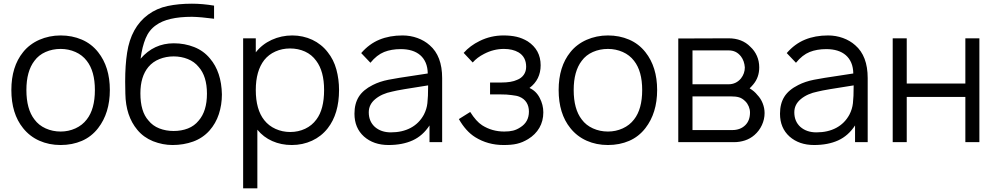

<svg xmlns="http://www.w3.org/2000/svg" viewBox="-20 -770 5398 1040"><path d="M105 -76Q41.5 -154.5 41.5 -282.5Q41.5 -409 105 -487.5Q122 -509 144.5 -526Q167 -543 193.2 -554.5Q219.5 -566 248.5 -572Q277.5 -578 308.5 -578Q370.5 -578 423 -555.5Q475.5 -533 511.5 -487.5Q575 -407.5 575 -282.5Q575 -158 511.5 -76Q475.5 -29.5 423.5 -7Q371.5 15.5 308.5 15.5Q245.5 15.5 193.2 -7.8Q141 -31 105 -76ZM450 -440.5Q426 -472 388.5 -488.5Q351 -505 308.5 -505Q264.5 -505 227 -488.5Q189.5 -472 166.5 -440.5Q123 -384 123 -282.5Q123 -179 166.5 -123Q189.5 -91.5 227.2 -74.5Q265 -57.5 308.5 -57.5Q351 -57.5 388.5 -74.5Q426 -91.5 450 -123Q494 -179 494 -282.5Q494 -384.5 450 -440.5Z M1117.5 -453Q1179.5 -380.5 1182 -258.5Q1182 -202.5 1165.5 -152Q1149 -101.5 1114.5 -62.5Q1078 -22 1026.2 -3.2Q974.5 15.5 914.5 15.5Q861.5 15.5 809 -5Q757.5 -26 724 -66.5Q661 -141.5 659 -262.5L658 -328Q658 -417.5 668.5 -484.5Q689.5 -622 782 -690.5Q829 -725 888 -737.5Q947 -750 1019.5 -750Q1077 -750 1139.5 -739.5V-668.5Q1068 -678 1019.5 -679Q887 -679 825 -633.5Q787.5 -607.5 768.8 -562.2Q750 -517 741.5 -452Q813.5 -535.5 921.5 -535.5Q980 -535.5 1031.5 -515.2Q1083 -495 1117.5 -453ZM784 -407.5Q740.5 -355.5 740.5 -264.5Q740.5 -165.5 784 -117.5Q807 -88.5 842.8 -74.5Q878.5 -60.5 920.5 -60.5Q963 -60.5 998 -74.2Q1033 -88 1056 -116.5Q1101 -168 1101 -262.5Q1101 -357 1056 -407.5Q1033 -436 997.2 -450.2Q961.5 -464.5 920.5 -464.5Q880 -464.5 844 -450.2Q808 -436 784 -407.5Z M1816.5 -282.5Q1816.5 -153.5 1755 -75Q1720.5 -31 1670 -7.8Q1619.5 15.5 1560.5 15.5Q1503 15.5 1455 -5.8Q1407 -27 1374 -67.5V250H1297V-562.5H1365.5V-486.5Q1399.5 -530 1451.5 -554Q1504 -578 1563.5 -578Q1592 -578 1619.5 -572Q1647 -566 1671.5 -554.5Q1696 -543 1717.2 -526Q1738.5 -509 1755 -487.5Q1787.5 -447 1802 -393.8Q1816.5 -340.5 1816.5 -282.5ZM1735.5 -282.5Q1735.5 -384 1693 -440.5Q1669 -474 1632 -490.8Q1595 -507.5 1551 -507.5Q1508.5 -507.5 1472 -491.2Q1435.5 -475 1411.5 -445Q1365.5 -386 1365.5 -282.5Q1365.5 -176.5 1411.5 -119Q1435.5 -88.5 1472.5 -71.8Q1509.5 -55 1552 -55Q1595.5 -55 1632.8 -72.5Q1670 -90 1694 -123Q1735.5 -178 1735.5 -282.5Z M2306.5 0V-90.5Q2270 -34.5 2215 -9.5Q2160 15.5 2084.5 15.5Q2003.5 15.5 1951.5 -30.5Q1900 -77 1900 -154Q1900 -208.5 1923.5 -246Q1947 -283.5 1999 -309.5Q2036 -328.5 2084 -338Q2132.5 -347.5 2222 -360.5L2297 -372Q2296.5 -405 2286 -429.8Q2275.5 -454.5 2256.5 -471Q2237.5 -487.5 2210.8 -495.8Q2184 -504 2151 -504Q2100 -504 2061 -488.5Q2021 -472.5 1986.5 -430L1936.5 -482.5Q1980 -532.5 2035.2 -555.2Q2090.5 -578 2160.5 -578Q2202.5 -578 2240.8 -564.2Q2279 -550.5 2307.5 -525Q2375 -467 2375 -347V0ZM2299 -307.5Q2220.5 -295.5 2172 -287.2Q2123.5 -279 2104.5 -274Q2048.5 -263 2012.5 -233Q1977.5 -204 1977.5 -161.5Q1977.5 -112.5 2010.5 -82.5Q2044.5 -53 2097 -53Q2159 -53 2204.8 -77.5Q2250.5 -102 2276 -149Q2291.5 -179 2295 -211Q2297 -227.5 2298 -251.5Q2299 -275.5 2299 -307.5Z M2578 -548Q2638.5 -578 2707.5 -578Q2746.5 -578 2778 -570.8Q2809.5 -563.5 2838.5 -546Q2908.5 -500 2908.5 -416.5Q2908.5 -339 2848 -293.5Q2884.5 -277 2903.5 -239.5Q2923 -202 2923 -161.5Q2923 -114.5 2901.5 -77.5Q2880 -40.5 2840.5 -16.5Q2825.5 -7.5 2810.8 -1.2Q2796 5 2780 8.8Q2764 12.5 2746.2 14Q2728.5 15.5 2707.5 15.5Q2622 15.5 2554 -27Q2503.5 -58.5 2465.5 -125L2527 -163.5Q2559 -112.5 2591.5 -91.5Q2645 -57.5 2711.5 -57.5Q2739.5 -57.5 2759.2 -62.5Q2779 -67.5 2798 -80Q2845 -109 2845 -165.5Q2845 -194 2832 -214.8Q2819 -235.5 2793.5 -246Q2779.5 -252 2751 -255Q2737 -257 2723 -257.8Q2709 -258.5 2695 -258.5H2634.5V-323H2695Q2750.5 -323 2781 -337.5Q2803.5 -346 2816.8 -364.5Q2830 -383 2830 -408.5Q2830 -461.5 2788.5 -486.5Q2756.5 -505 2709.5 -505Q2653.5 -505 2602 -478Q2564.5 -459 2540.5 -431.5L2491.5 -483.5Q2526.5 -523 2578 -548Z M3069.5 -76Q3006 -154.5 3006 -282.5Q3006 -409 3069.5 -487.5Q3086.5 -509 3109 -526Q3131.5 -543 3157.8 -554.5Q3184 -566 3213 -572Q3242 -578 3273 -578Q3335 -578 3387.5 -555.5Q3440 -533 3476 -487.5Q3539.5 -407.5 3539.5 -282.5Q3539.5 -158 3476 -76Q3440 -29.5 3388 -7Q3336 15.5 3273 15.5Q3210 15.5 3157.8 -7.8Q3105.5 -31 3069.5 -76ZM3414.5 -440.5Q3390.5 -472 3353 -488.5Q3315.5 -505 3273 -505Q3229 -505 3191.5 -488.5Q3154 -472 3131 -440.5Q3087.5 -384 3087.5 -282.5Q3087.5 -179 3131 -123Q3154 -91.5 3191.8 -74.5Q3229.5 -57.5 3273 -57.5Q3315.5 -57.5 3353 -74.5Q3390.5 -91.5 3414.5 -123Q3458.5 -179 3458.5 -282.5Q3458.5 -384.5 3414.5 -440.5Z M3926 -562.5Q4000 -562.5 4044.5 -516.5Q4067.5 -495.5 4080 -467Q4092.5 -438.5 4092.5 -405Q4092.5 -351 4060 -312.5Q4051.5 -302 4040.5 -291.5Q4066.5 -276 4082 -256Q4101 -236.5 4111.2 -210.5Q4121.5 -184.5 4121.5 -157.5Q4121.5 -124 4107 -92.5Q4092.5 -61 4066.5 -38.5Q4043.5 -18.5 4014.8 -9.2Q3986 0 3957 0H3654V-561.5ZM3731 -313.5H3926Q3967 -313.5 3993.5 -345Q4014.5 -372 4014.5 -405Q4012 -440 3993.5 -464.5Q3980 -481.5 3963.8 -489.2Q3947.5 -497 3926 -497H3731ZM3731 -65.5H3946.5Q3990.5 -65.5 4017.5 -92.5Q4042.5 -117.5 4042.5 -160.5Q4042.5 -177 4035.8 -193.2Q4029 -209.5 4017.5 -221Q4000 -238.5 3982.5 -243Q3966 -248 3936 -248H3731Z M4611.5 0V-90.5Q4575 -34.5 4520 -9.5Q4465 15.5 4389.5 15.5Q4308.5 15.5 4256.5 -30.5Q4205 -77 4205 -154Q4205 -208.5 4228.5 -246Q4252 -283.5 4304 -309.5Q4341 -328.5 4389 -338Q4437.5 -347.5 4527 -360.5L4602 -372Q4601.5 -405 4591 -429.8Q4580.5 -454.5 4561.5 -471Q4542.5 -487.5 4515.8 -495.8Q4489 -504 4456 -504Q4405 -504 4366 -488.5Q4326 -472.5 4291.5 -430L4241.5 -482.5Q4285 -532.5 4340.2 -555.2Q4395.5 -578 4465.5 -578Q4507.5 -578 4545.8 -564.2Q4584 -550.5 4612.5 -525Q4680 -467 4680 -347V0ZM4604 -307.5Q4525.5 -295.5 4477 -287.2Q4428.5 -279 4409.5 -274Q4353.5 -263 4317.5 -233Q4282.5 -204 4282.5 -161.5Q4282.5 -112.5 4315.5 -82.5Q4349.5 -53 4402 -53Q4464 -53 4509.8 -77.5Q4555.5 -102 4581 -149Q4596.5 -179 4600 -211Q4602 -227.5 4603 -251.5Q4604 -275.5 4604 -307.5Z M5285 -562.5V0H5209V-245H4891.5V0H4815.5V-562.5H4891.5V-317.5H5209V-562.5Z"/></svg>

Font: Russisch Sans
Style: Regular
Weight: 400
Designer: Michael Sharanda (font) & Cristiano Sobral (main changes)
Foundry: Michael Sharanda
Version: Version 2.00;October 25, 2020;FontCreator 13.0.0.2681 64-bit